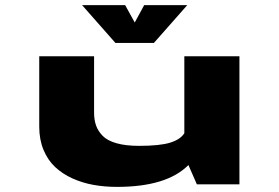

<svg xmlns="http://www.w3.org/2000/svg" viewBox="-20 -721 1090 751"><path d="M712.5 -701 582 -553H431.5L301 -701H469.5L507 -633L544 -701ZM437.5 10Q389 10 345.8 2.2Q302.5 -5.5 263.2 -23.2Q224 -41 195.5 -67.8Q167 -94.5 150.2 -134.8Q133.5 -175 133.5 -225.5V-501H348V-280.5Q348 -252.5 355.5 -230.8Q363 -209 381.2 -190Q399.5 -171 435.5 -160.8Q471.5 -150.5 523.5 -150.5Q606 -150.5 646.2 -163.2Q686.5 -176 701 -200V-501H916.5V0H750L717 -75.5Q632.5 10 437.5 10Z"/></svg>

Font: League Mono Extended ExtraBold
Style: Regular
Weight: 800
Width: 9
Designer: Tyler Finck
Foundry: The League of Moveable Type / Tyler Finck
Version: Version 2.210